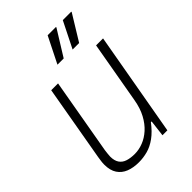

<svg xmlns="http://www.w3.org/2000/svg" viewBox="-218 -813 914 914"><g transform="rotate(-45 239.0 -355.5)"><path d="M161 12Q124 12 96 1Q68 -10 52 -34Q36 -58 36 -97Q36 -108 37.5 -119Q39 -130 41 -143L108 -526H154L87 -144Q86 -133 84.5 -123Q83 -113 83 -104Q83 -76 94.5 -59.5Q106 -43 127 -36.5Q148 -30 175 -30Q203 -30 231.5 -41Q260 -52 285 -74.5Q310 -97 328.5 -131.5Q347 -166 355 -213L410 -526H457L364 0H331L341 -83H336Q308 -46 279 -25Q250 -4 220.5 4Q191 12 161 12ZM215 -591 281 -723H337V-720L257 -591ZM317 -591 383 -723H440V-720L361 -591Z"/></g></svg>

Font: Archivo SemiCondensed Thin
Style: Italic
Weight: 250
Width: 4
Italic angle: -10°
Designer: Hector Gatti
Foundry: Omnibus-Type
Version: Version 2.001